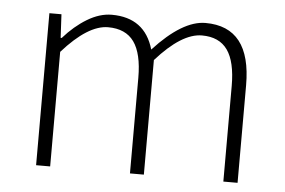

<svg xmlns="http://www.w3.org/2000/svg" viewBox="-42 -548 895 604"><g transform="rotate(5 406.0 -246.0)"><path d="M91.8 0V-480H129.9L133.8 -405.8H137.2Q171.4 -444.8 210.7 -468.5Q250 -492.2 288.1 -492.2Q392.6 -492.2 420.9 -394Q511.2 -492.2 584 -492.2Q728 -492.2 728 -308.1V0H683.1V-301.8Q683.1 -378.4 657 -415.3Q630.9 -452.1 576.2 -452.1Q512.2 -452.1 432.1 -361.8V0H388.2V-301.8Q388.2 -378.4 361.8 -415.3Q335.4 -452.1 279.8 -452.1Q216.3 -452.1 136.2 -361.8V0Z"/></g></svg>

Font: Source Sans Pro Light
Style: Regular
Weight: 300
Designer: Paul D. Hunt
Foundry: Adobe Systems Incorporated
Version: Version 2.020;PS 2.0;hotconv 1.0.86;makeotf.lib2.5.63406